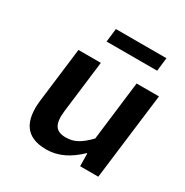

<svg xmlns="http://www.w3.org/2000/svg" viewBox="-159 -802 911 944"><g transform="rotate(30 297.0 -330.0)"><path d="M85 -183C70 -59 112 12 228 12C302 12 358 -21 412 -72H415L416 0H519L580 -491H453L412 -155C365 -107 331 -87 284 -87C226 -87 204 -117 214 -198L250 -491H123ZM222 -596H509L518 -672H231Z"/></g></svg>

Font: Falling Sky
Style: ExtObl
Weight: 400
Designer: Paul D. Hunt
Foundry: Adobe Systems Incorporated
Version: Version 1.02